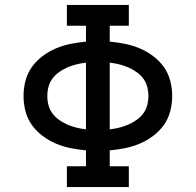

<svg xmlns="http://www.w3.org/2000/svg" viewBox="-20 -755 790 775"><path d="M250 0V-84H327V-148Q296 -151 265.5 -157Q235 -163 206.5 -175Q178 -187 152.5 -206Q127 -225 109 -250Q91 -275 83 -305.5Q75 -336 75 -368Q75 -399 83 -429.5Q91 -460 109 -485Q127 -510 152.5 -529Q178 -548 206.5 -560Q235 -572 265.5 -578Q296 -584 327 -587V-651H250V-735H500V-651H423V-587Q454 -584 484.5 -578Q515 -572 543.5 -560Q572 -548 597.5 -529Q623 -510 641 -485Q659 -460 667 -429.5Q675 -399 675 -368Q675 -336 667 -305.5Q659 -275 641 -250Q623 -225 597.5 -206Q572 -187 543.5 -175Q515 -163 484.5 -157Q454 -151 423 -148V-84H500V0ZM327 -233V-502Q308 -500 289.5 -495.5Q271 -491 253.5 -483.5Q236 -476 220 -465Q204 -454 192.5 -439Q181 -424 176 -405.5Q171 -387 171 -367Q171 -348 176 -329.5Q181 -311 192.5 -296Q204 -281 220 -270Q236 -259 253.5 -251.5Q271 -244 289.5 -239.5Q308 -235 327 -233ZM423 -233Q442 -235 460.5 -239.5Q479 -244 496.5 -251.5Q514 -259 530 -270Q546 -281 557.5 -296Q569 -311 574 -329.5Q579 -348 579 -368Q579 -387 574 -405.5Q569 -424 557.5 -439Q546 -454 530 -465Q514 -476 496.5 -483.5Q479 -491 460.5 -495.5Q442 -500 423 -502Z"/></svg>

Font: Iosevka Etoile Medium
Style: Regular
Weight: 500
Designer: Belleve Invis
Foundry: Belleve Invis
Version: Version 22.1.2; ttfautohint (v1.8.4)